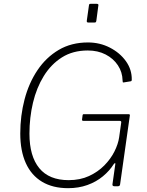

<svg xmlns="http://www.w3.org/2000/svg" viewBox="-20 -974 770 1004"><path d="M336 10Q256 10 200 -23.5Q144 -57 115 -121Q86 -185 86 -276Q86 -369 108.5 -454.5Q131 -540 176 -607Q221 -674 287 -713Q353 -752 440 -752Q502 -752 554.5 -725Q607 -698 638.5 -654Q670 -610 669 -557Q669 -550 664 -549L627 -543Q623 -542 622 -544.5Q621 -547 621 -553Q620 -597 596.5 -632.5Q573 -668 532.5 -689Q492 -710 439 -710Q361 -710 304 -674Q247 -638 209 -576.5Q171 -515 152.5 -437Q134 -359 134 -275Q134 -157 185.5 -94.5Q237 -32 339 -32Q399 -32 445.5 -53.5Q492 -75 525.5 -109Q559 -143 578.5 -182Q598 -221 603 -256L614 -334Q615 -342 605 -342H416Q408 -342 409 -349L412 -372Q413 -377 417 -377H653Q656 -377 658 -375Q660 -373 659 -370L608 -10Q607 0 596 0H579Q567 0 568 -10L583 -116Q584 -121 581.5 -121Q579 -121 575 -116Q553 -81 518 -52Q483 -23 437 -6.5Q391 10 336 10ZM494 -943 484 -867Q483 -860 481 -858Q479 -856 471 -856H444Q437 -856 435 -858.5Q433 -861 434 -867L445 -945Q446 -951 447.5 -952.5Q449 -954 454 -954H486Q491 -954 493.5 -951.5Q496 -949 494 -943Z"/></svg>

Font: Libre Franklin Thin Thin
Style: Italic
Weight: 250
Italic angle: -8°
Version: Version 3.000